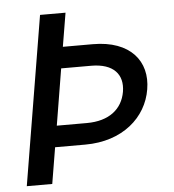

<svg xmlns="http://www.w3.org/2000/svg" viewBox="-52 -775 748 824"><g transform="rotate(-5 322.0 -363.5)"><path d="M365.8 -582.4H236.5L260.7 -727.3H150.9L30.2 0H139.9L165.8 -155.9H295.8C457.4 -155.9 561.8 -249.6 581.3 -369C601.6 -488.3 527.3 -582.4 365.8 -582.4ZM476.6 -367.5C463.8 -294 407 -247.5 310.7 -247.5H181.1L221.2 -490.8H350.5C446.7 -490.8 489 -441.4 476.6 -367.5Z"/></g></svg>

Font: TID UI Medium
Style: Italic
Weight: 500
Italic angle: -9.39999°
Designer: The TID Project Authors
Foundry: Bakken & Bæck
Version: Version 1.001;hotconv 1.0.109;makeotfexe 2.5.65596